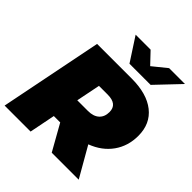

<svg xmlns="http://www.w3.org/2000/svg" viewBox="-243 -1075 1233 1233"><g transform="rotate(45 373.5 -458.5)"><path d="M558 -204 675 0H430L331 -176H273L238 0H2L142 -700H456Q594 -700 670.5 -639.5Q747 -579 747 -470Q747 -377 697.5 -307.5Q648 -238 558 -204ZM420 -518H341L308 -354H405Q454 -354 481 -378.5Q508 -403 508 -447Q508 -518 420 -518ZM723 -917 571 -757H379L275 -917H411L484 -840L579 -917Z"/></g></svg>

Font: Montserrat Alternates Black
Style: Italic
Weight: 900
Italic angle: -11.3°
Designer: Julieta Ulanovsky
Foundry: Julieta Ulanovsky
Version: Version 7.200